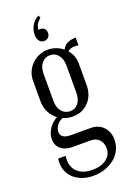

<svg xmlns="http://www.w3.org/2000/svg" viewBox="-162 -738 658 970"><g transform="rotate(-20 167.0 -253.0)"><path d="M164 175Q130 175 102 164Q74 153 55.5 134Q37 115 29 89Q21 63 26 32H66Q58 84 86.5 114.5Q115 145 170 145Q217 145 245.5 123.5Q274 102 274 67Q274 38 257 20Q240 2 212 2H114Q75 2 52 -17.5Q29 -37 29 -70Q29 -99 46.5 -125.5Q64 -152 92 -167Q68 -184 54.5 -211Q41 -238 41 -270V-380Q41 -406 50.5 -428Q60 -450 77 -467Q94 -484 116.5 -493.5Q139 -503 164 -503Q186 -503 207 -495.5Q228 -488 245 -474Q262 -512 318 -512V-470Q312 -472 306.5 -472Q301 -472 296 -472Q273 -472 260 -459Q288 -428 288 -382V-268Q288 -213 254.5 -177.5Q221 -142 168 -142Q141 -142 117 -153Q97 -145 85 -128.5Q73 -112 73 -93Q73 -57 128 -57H232Q274 -57 300 -30.5Q326 -4 326 39Q326 68 314 93Q302 118 280 136Q258 154 228.5 164.5Q199 175 164 175ZM103 -249Q103 -214 120.5 -193Q138 -172 166 -172Q193 -172 209.5 -193Q226 -214 226 -249V-396Q226 -431 209 -452Q192 -473 165 -473Q138 -473 120.5 -452Q103 -431 103 -396ZM154 -613Q158 -614 164 -614Q178 -614 186.5 -605.5Q195 -597 195 -583Q195 -568 186 -559Q177 -550 163 -550Q147 -550 137.5 -562.5Q128 -575 128 -597Q128 -623 142 -646.5Q156 -670 179 -681L185 -668Q168 -652 162 -641Q156 -630 154 -613Z"/></g></svg>

Font: Moniqa Paragraph
Style: Regular
Weight: 400
Designer: Rajesh Rajput
Foundry: Rajesh Rajput
Version: Version 1.000